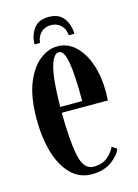

<svg xmlns="http://www.w3.org/2000/svg" viewBox="-104 -711 560 780"><g transform="rotate(-15 175.5 -320.5)"><path d="M184.5 10.5Q133.5 10.5 97.8 -25Q62 -60.5 43.5 -122.2Q25 -184 25 -263Q25 -356.5 49 -415Q73 -473.5 109 -500.8Q145 -528 181.5 -528Q225 -528 257.2 -498Q289.5 -468 307.5 -416.2Q325.5 -364.5 325.5 -301Q325.5 -280.5 324 -262.5H130.5Q131 -149.5 144 -83.5Q157 -17.5 199 -17.5Q237 -17.5 259.2 -36.8Q281.5 -56 290 -77L310.5 -63Q299.5 -35 266.8 -12.2Q234 10.5 184.5 10.5ZM181.5 -503.5Q159.5 -503.5 145.5 -453Q131.5 -402.5 130.5 -287H223Q223 -397 213.8 -450.2Q204.5 -503.5 181.5 -503.5ZM179 -652.5Q223 -652.5 243 -624Q263 -595.5 263 -559.5H239.5Q237 -587.5 220.2 -602.8Q203.5 -618 179 -618Q155 -618 138.2 -602.8Q121.5 -587.5 118.5 -559.5H95.5Q95.5 -595.5 115.5 -624Q135.5 -652.5 179 -652.5Z"/></g></svg>

Font: Imbue 50pt SemiBold
Style: Regular
Weight: 600
Designer: Tyler Finck
Foundry: Etcetera Type Company
Version: Version 1.102; ttfautohint (v1.8.3)